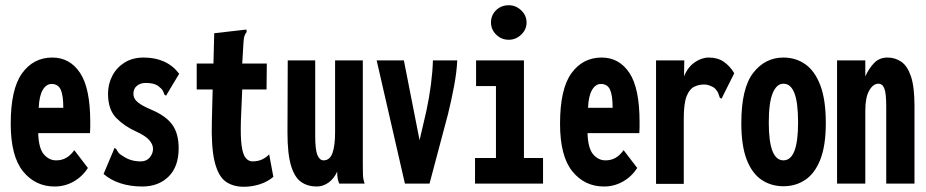

<svg xmlns="http://www.w3.org/2000/svg" viewBox="-20 -702 3540 734"><path d="M189 11Q115 11 68 -47Q21 -105 21 -229Q21 -362 64.5 -422Q108 -482 180 -482Q247 -482 286 -423.5Q325 -365 325 -236Q325 -225 325 -214Q325 -203 324 -193H126Q128 -134 148 -111.5Q168 -89 194 -89Q236 -88 264 -128L316 -60Q295 -27 261.5 -8Q228 11 189 11ZM128 -290H222Q222 -338 212 -359.5Q202 -381 177 -381Q157 -381 143.5 -358.5Q130 -336 128 -290Z M524 11Q478 11 440 -1.5Q402 -14 376 -37L414 -127L417 -136L424 -133Q428 -125 433 -118.5Q438 -112 452 -104Q480 -85 518 -85Q540 -85 552.5 -100Q565 -115 565 -133Q565 -150 550.5 -166.5Q536 -183 501 -199Q456 -219 424.5 -251Q393 -283 393 -344Q393 -381 409.5 -412.5Q426 -444 456.5 -463Q487 -482 529 -482Q618 -482 665 -420L620 -345L615 -336L608 -341Q606 -349 602 -356Q598 -363 585 -373Q575 -380 562.5 -382.5Q550 -385 537 -385Q517 -385 503.5 -374Q490 -363 490 -344Q490 -324 508 -310Q526 -296 560 -282Q614 -259 638.5 -225.5Q663 -192 663 -135Q663 -65 624.5 -27Q586 11 524 11Z M912 12Q870 12 842 -8.5Q814 -29 800.5 -84Q787 -139 790 -243L793 -360H732V-459H796L799 -575L913 -588L922 -589L923 -580Q918 -573 915 -566Q912 -559 911 -542L906 -459H1000L999 -360H906L901 -243Q899 -181 903.5 -146.5Q908 -112 919 -98.5Q930 -85 945 -85Q966 -85 982 -92.5Q998 -100 1009 -112L1025 -26Q1003 -7 973 2.5Q943 12 912 12Z M1191 11Q1156 11 1131 -6.5Q1106 -24 1092.5 -69Q1079 -114 1079 -195L1080 -471H1185V-183Q1185 -129 1193.5 -109Q1202 -89 1217 -89Q1241 -89 1251 -117Q1261 -145 1261 -196V-471H1367V-73Q1367 -53 1367.5 -35Q1368 -17 1374 0H1277Q1273 -9 1271 -19.5Q1269 -30 1269 -46Q1257 -19 1236 -4Q1215 11 1191 11Z M1528 0 1420 -471H1524L1584 -166L1610 -278Q1621 -329 1627.5 -379.5Q1634 -430 1635 -471H1728Q1726 -427 1716 -373.5Q1706 -320 1693 -267L1622 0Z M1796 0V-98H1876V-373H1800V-471H1983V-98H2056V0ZM1925 -550Q1897 -550 1877 -569.5Q1857 -589 1857 -616Q1857 -644 1876.5 -663Q1896 -682 1925 -682Q1952 -682 1972.5 -662.5Q1993 -643 1993 -616Q1993 -589 1972.5 -569.5Q1952 -550 1925 -550Z M2289 11Q2215 11 2168 -47Q2121 -105 2121 -229Q2121 -362 2164.5 -422Q2208 -482 2280 -482Q2347 -482 2386 -423.5Q2425 -365 2425 -236Q2425 -225 2425 -214Q2425 -203 2424 -193H2226Q2228 -134 2248 -111.5Q2268 -89 2294 -89Q2336 -88 2364 -128L2416 -60Q2395 -27 2361.5 -8Q2328 11 2289 11ZM2228 -290H2322Q2322 -338 2312 -359.5Q2302 -381 2277 -381Q2257 -381 2243.5 -358.5Q2230 -336 2228 -290Z M2488 -471H2596L2595 -410Q2609 -445 2635.5 -463.5Q2662 -482 2690 -482Q2724 -482 2747.5 -465.5Q2771 -449 2787 -422L2743 -334L2739 -325L2732 -328Q2729 -336 2726 -345Q2723 -354 2711 -366Q2703 -371 2693 -375Q2683 -379 2672 -379Q2652 -379 2634 -370.5Q2616 -362 2605 -334.5Q2594 -307 2594 -249V1H2488Z M2975 10Q2928 10 2891.5 -14.5Q2855 -39 2834.5 -92Q2814 -145 2814 -231Q2814 -365 2859.5 -423.5Q2905 -482 2975 -482Q3022 -482 3058.5 -456.5Q3095 -431 3116 -376Q3137 -321 3137 -231Q3137 -145 3116 -92Q3095 -39 3058.5 -14.5Q3022 10 2975 10ZM2975 -89Q3031 -89 3031 -233Q3031 -310 3017 -346Q3003 -382 2975 -382Q2949 -382 2934 -346Q2919 -310 2919 -233Q2919 -89 2975 -89Z M3180 0V-471H3288V-410Q3302 -441 3322 -461.5Q3342 -482 3373 -482Q3402 -482 3425.5 -466Q3449 -450 3462.5 -410Q3476 -370 3476 -297V0H3368V-296Q3368 -344 3361 -363Q3354 -382 3338 -382Q3318 -382 3303 -356Q3288 -330 3288 -279V0Z"/></svg>

Font: Inconsolata ExtraCondensed Black
Style: Regular
Weight: 900
Width: 2
Monospace: yes
Designer: Raph Levien, Cyreal, Brenton Simpson
Foundry: Raph Levien, Cyreal, Google
Version: Version 3.001; ttfautohint (v1.8.2.53-6de2)